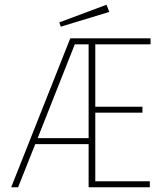

<svg xmlns="http://www.w3.org/2000/svg" viewBox="-20 -786 665 806"><path d="M235 -674 439 -736 427 -766 229 -692ZM27 0H56L128 -181H352V0H609V-25H380V-313H578V-338H380V-600H612V-625H275ZM138 -206 294 -600H352V-206Z"/></svg>

Font: Inconsolata Expanded ExtraLight
Style: Regular
Weight: 200
Width: 7
Monospace: yes
Designer: Raph Levien, Cyreal, Brenton Simpson
Foundry: Raph Levien, Cyreal, Google
Version: Version 3.100